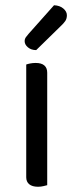

<svg xmlns="http://www.w3.org/2000/svg" viewBox="-20 -707 281 732"><path d="M80 -343H160V-1Q156 0 146 2.5Q136 5 125 5Q103 5 91.5 -4.5Q80 -14 80 -31ZM160 -292H80V-461Q85 -463 95 -465Q105 -467 116 -467Q138 -467 149 -457.5Q160 -448 160 -430ZM89 -578 186 -687Q208 -686 221.5 -674.5Q235 -663 235 -649Q235 -636 229 -627Q223 -618 209 -605L118 -516Q99 -516 86.5 -526.5Q74 -537 74 -550Q74 -559 79 -565.5Q84 -572 89 -578Z"/></svg>

Font: Baloo Bhaijaan 2
Style: Regular
Weight: 400
Designer: Sanskriti Dholi, Noopur Datye and Ek Type
Foundry: Ek Type
Version: Version 1.701